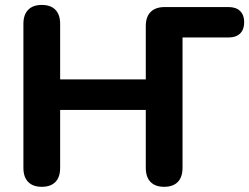

<svg xmlns="http://www.w3.org/2000/svg" viewBox="-20 -733 989 762"><path d="M72.9 -66.6V-638.4Q72.9 -674.7 91.8 -694.1Q110.6 -713.4 145.9 -713.4Q181.2 -713.4 200 -694.1Q218.7 -674.7 218.7 -638.4V-418H558.6V-629.8Q558.6 -666.3 577.9 -685.6Q597.3 -705 633.8 -705H887.3Q916.8 -705 932.9 -689.3Q949.1 -673.5 949.1 -645Q949.1 -615.8 932.9 -600Q916.8 -584.3 887.3 -584.3H704.4V-66.6Q704.4 -30.3 685.6 -10.9Q666.9 8.4 631.6 8.4Q596.3 8.4 577.4 -10.9Q558.6 -30.3 558.6 -66.6V-296.8H218.7V-66.6Q218.7 -30.3 200 -10.9Q181.2 8.4 145.9 8.4Q110.6 8.4 91.8 -10.9Q72.9 -30.3 72.9 -66.6Z"/></svg>

Font: SN Pro Thin
Style: Regular
Weight: 200
Designer: Tobias Whetton
Foundry: Supernotes
Version: Version 1.003;Glyphs 3.3 (3324)